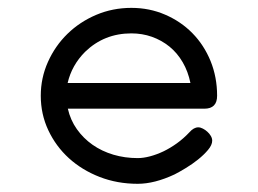

<svg xmlns="http://www.w3.org/2000/svg" viewBox="-20 -441 642 478"><path d="M451.7 -111.8Q462.4 -124 473.6 -124Q479 -124 485.1 -120.8Q491.2 -117.7 496.3 -113Q501.5 -108.4 504.9 -102.5Q508.3 -96.7 508.3 -90.8Q508.3 -80.1 498 -67.9Q487.8 -55.7 473.1 -43.9Q458.5 -32.2 442.4 -22.5Q426.3 -12.7 414.6 -6.8Q364.7 16.6 322.8 16.6Q272 16.6 228 -0.5Q184.1 -17.6 151.6 -47.1Q119.1 -76.7 100.3 -116.7Q81.5 -156.7 81.5 -202.6Q81.5 -247.1 99.4 -286.9Q117.2 -326.7 147.9 -356.7Q178.7 -386.7 219.7 -404.1Q260.7 -421.4 307.1 -421.4Q352.1 -421.4 391.1 -404.5Q430.2 -387.7 459 -358.4Q487.8 -329.1 504.2 -289.1Q520.5 -249 520.5 -202.6Q520.5 -170.4 488.8 -170.4H148.9Q155.3 -142.1 171.4 -119.4Q187.5 -96.7 210.4 -80.6Q233.4 -64.5 262.2 -55.9Q291 -47.4 322.8 -47.4Q336.9 -47.4 353.5 -51.8Q370.1 -56.2 387 -64.2Q403.8 -72.3 420.4 -84.2Q437 -96.2 451.7 -111.8ZM191.9 -312Q158.7 -278.8 148.4 -234.4H454.1Q448.2 -263.2 434.8 -286.1Q421.4 -309.1 401.9 -325Q382.3 -340.8 358.2 -349.4Q334 -357.9 307.1 -357.9Q239.3 -357.9 191.9 -312Z"/></svg>

Font: Erica Type
Style: Regular
Weight: 400
Designer: Peter Wiegel
Foundry: Peter Wiegel
Version: Version 1.000 2010 initial release